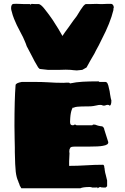

<svg xmlns="http://www.w3.org/2000/svg" viewBox="-20 -1020 673 1036"><path d="M93 -8Q86 -17 83 -30Q80 -35 78 -43Q69 -61 65 -93Q61 -139 61 -166Q60 -178 60 -199V-223Q60 -253 59 -270Q58 -288 58 -341Q58 -483 64 -560Q64 -572 98 -578H128H153Q210 -578 238 -576Q280 -573 323 -573Q333 -573 338 -574H353L358 -570Q391 -577 426 -579Q461 -581 511 -581Q513 -581 516 -578H548Q556 -578 560.5 -569Q565 -560 568 -543Q572 -530 574 -511Q578 -486 581 -478Q581 -450 571 -450Q570 -450 568 -453L564 -454Q559 -455 553 -453Q547 -450 540 -450Q534 -450 530 -453Q528 -454 521 -454Q512 -454 500 -451Q496 -450 484.5 -448Q473 -446 458 -446Q415 -446 396 -444Q385 -443 375 -438V-440Q371 -440 368 -430Q361 -413 359 -383Q358 -374 358 -363Q358 -352 361.5 -348Q365 -344 373 -344Q379 -344 383 -348Q385 -348 388 -347Q391 -346 393 -344H478Q479 -346 481 -347Q483 -348 485 -348Q495 -348 500 -345Q506 -342 524 -339Q534 -339 538 -333Q543 -326 543 -320L564 -254Q567 -238 534 -233Q515 -229 461 -229H418H388Q374 -229 367 -227.5Q360 -226 358 -220Q354 -215 354 -204V-200Q354 -195 355 -193L354 -171Q353 -164 353 -150V-140V-131V-125Q398 -125 445 -128Q491 -131 536 -131Q539 -131 541 -126.5Q543 -122 543 -116Q545 -110 545 -103Q547 -88 551 -75L558 -46V-26V-23V-15L550 -8H543H540Q529 -8 526 -9Q523 -11 519 -11Q517 -10 513 -8Q509 -6 506 -4V-9L494 -8H479Q475 -8 473 -10L465 -11Q428 -11 413 -4H96Q94 -4 93 -8ZM362 -643Q355 -644 335 -644L299 -643H239L194 -648L186 -656Q162 -696 154 -714L124 -771Q120 -784 113 -799.5Q106 -815 104 -820L93 -841Q67 -889 56 -918Q49 -934 41 -966L40 -973V-979Q40 -987 43.5 -993Q47 -999 55 -999Q59 -999 68 -999.5Q77 -1000 84 -999Q94 -998 111 -998H141L145 -995L150 -999L170 -998H189Q194 -998 203 -990.5Q212 -983 221 -971Q245 -941 264 -913Q298 -861 317 -826Q327 -842 351 -874L375 -908L394 -933Q417 -972 430 -988Q439 -998 444 -998H465L502 -999L522 -998H532L555 -999H579Q586 -999 590 -993Q594 -987 594 -979L592 -973V-966Q575 -896 529 -808Q512 -772 498 -748L489 -730Q469 -697 447 -656L424 -643L394 -640Q384 -640 375 -641.5Q366 -643 362 -643Z"/></svg>

Font: Sigmar One
Style: Regular
Weight: 400
Designer: Vernon Adams
Foundry: Vernon Adams
Version: Version 2.000